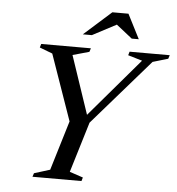

<svg xmlns="http://www.w3.org/2000/svg" viewBox="-58 -920 900 974"><g transform="rotate(5 392.0 -433.0)"><path d="M646 -635 573.5 -656.5 579 -675H783.5L777.5 -656.5L699.5 -633.5L408 -298.5L330 -41.5L398.5 -18.5L393 0H143.5L149.5 -18.5L230 -43.5L306.5 -296L189 -631.5L123.5 -656.5L129 -675H382L376 -656.5L292 -633L398.5 -317L375 -317.5ZM335 -742 474.5 -866.5H556.5L620 -742H584L495.5 -812H514L381 -742Z"/></g></svg>

Font: Newsreader 24pt Medium
Style: Italic
Weight: 500
Italic angle: -17°
Designer: Hugues Gentile
Foundry: Production Type
Version: Version 1.003